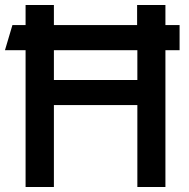

<svg xmlns="http://www.w3.org/2000/svg" viewBox="-28 -753 761 773"><path d="M22 -652H75V-733H189V-652H524V-733H638V-652H695V-551H638V0H525V-330H189V0H75V-551H-8ZM189 -431H525V-551H189Z"/></svg>

Font: Kreadon Light
Style: Bold
Weight: 600
Designer: Reiya WATANABE
Foundry: StudioGnu
Version: Version 1.003; ttfautohint (v1.8.4.7-5d5b);gftools[0.9.32]